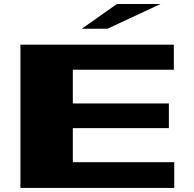

<svg xmlns="http://www.w3.org/2000/svg" viewBox="-20 -922 949 941"><path d="M552.7 -902.3H766.6L506.8 -781.2H380.9ZM80.1 -1V-703.1H832V-580.1H336.9V-415H807.6V-293.9H336.9V-127H834V-1Z"/></svg>

Font: Polsku
Style: Regular
Weight: 400
Designer: Sebastien Sanfilippo
Version: Version 1.1